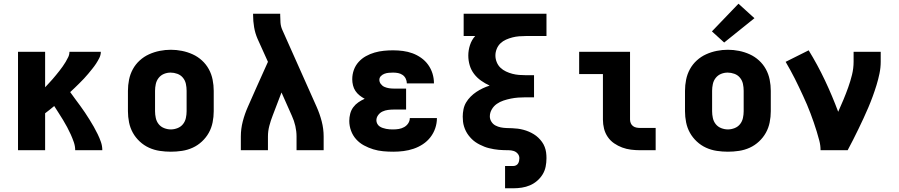

<svg xmlns="http://www.w3.org/2000/svg" viewBox="-20 -809 4840 1034"><path d="M77 0V-530H223V-339Q233 -350 243 -360.5Q253 -371 262.5 -382Q272 -393 281.5 -404.5Q291 -416 300 -427.5Q309 -439 317.5 -451Q326 -463 333.5 -475.5Q341 -488 347.5 -501.5Q354 -515 354 -530H523Q523 -513 515 -497Q507 -481 497.5 -466.5Q488 -452 477 -438.5Q466 -425 455 -411.5Q444 -398 432 -385.5Q420 -373 407.5 -360.5Q395 -348 382.5 -336Q370 -324 358 -313Q371 -295 384.5 -276.5Q398 -258 411.5 -240Q425 -222 437.5 -203Q450 -184 462 -165Q474 -146 485 -126.5Q496 -107 506 -86.5Q516 -66 523.5 -44.5Q531 -23 531 0H385Q385 -22 377.5 -43.5Q370 -65 361 -85Q352 -105 341.5 -124.5Q331 -144 319.5 -163Q308 -182 296 -200.5Q284 -219 272 -238Q260 -228 247.5 -218Q235 -208 223 -199V0Z M900 8Q870 8 840 3.5Q810 -1 782.5 -13.5Q755 -26 732.5 -47Q710 -68 695.5 -94Q681 -120 675 -150Q669 -180 669 -210V-320Q669 -350 675 -380Q681 -410 695.5 -436.5Q710 -463 732.5 -483.5Q755 -504 782.5 -516.5Q810 -529 840 -535Q870 -541 900 -541Q930 -541 960 -535Q990 -529 1017.5 -516.5Q1045 -504 1067.5 -483.5Q1090 -463 1104.5 -436.5Q1119 -410 1125 -380Q1131 -350 1131 -320V-210Q1131 -180 1125 -150Q1119 -120 1104.5 -94Q1090 -68 1067.5 -47Q1045 -26 1017.5 -13.5Q990 -1 960 3.5Q930 8 900 8ZM900 -112Q918 -112 936 -119Q954 -126 965.5 -140.5Q977 -155 981 -173.5Q985 -192 985 -210V-320Q985 -339 981 -357.5Q977 -376 965 -390.5Q953 -405 935 -411.5Q917 -418 899 -418Q880 -418 863 -411Q846 -404 834.5 -389.5Q823 -375 819 -356.5Q815 -338 815 -320V-210Q815 -192 819 -173.5Q823 -155 834.5 -140.5Q846 -126 864 -119Q882 -112 900 -112Z M1277 0V-74Q1277 -115 1287.5 -155.5Q1298 -196 1315 -234L1361 -338L1423 -476L1367 -600Q1354 -630 1348.5 -662.5Q1343 -695 1343 -728V-735H1489V-728Q1489 -708 1490.5 -687.5Q1492 -667 1500 -649L1685 -234Q1702 -196 1712.5 -155.5Q1723 -115 1723 -74V0H1577V-74Q1577 -102 1570.5 -130.5Q1564 -159 1552 -185L1496 -311L1449 -188Q1438 -160 1430.5 -131.5Q1423 -103 1423 -74V0Z M2098 8Q2071 8 2043.5 5.5Q2016 3 1990 -5Q1964 -13 1940 -26Q1916 -39 1898 -59Q1880 -79 1870.5 -105Q1861 -131 1861 -158Q1861 -177 1866 -196.5Q1871 -216 1882.5 -231.5Q1894 -247 1910 -258Q1926 -269 1944 -277Q1929 -285 1916 -295.5Q1903 -306 1894 -319.5Q1885 -333 1881 -349.5Q1877 -366 1877 -382Q1877 -408 1885.5 -432Q1894 -456 1911 -475Q1928 -494 1950.5 -506.5Q1973 -519 1997.5 -526Q2022 -533 2047 -535.5Q2072 -538 2097 -538Q2124 -538 2150.5 -534.5Q2177 -531 2201.5 -522Q2226 -513 2248 -497.5Q2270 -482 2285.5 -460.5Q2301 -439 2309 -413.5Q2317 -388 2317 -361Q2317 -361 2317 -360.5Q2317 -360 2317 -360H2171Q2171 -360 2171 -360Q2171 -360 2171 -360Q2171 -373 2165 -385.5Q2159 -398 2148 -405.5Q2137 -413 2124 -415.5Q2111 -418 2097 -418Q2086 -418 2074 -417Q2062 -416 2051 -412Q2040 -408 2031.5 -399.5Q2023 -391 2023 -379Q2023 -367 2031 -356.5Q2039 -346 2050.5 -341Q2062 -336 2074.5 -334Q2087 -332 2100 -332H2167V-219H2100Q2085 -219 2069.5 -217Q2054 -215 2040 -208.5Q2026 -202 2016.5 -189Q2007 -176 2007 -161Q2007 -152 2011.5 -143Q2016 -134 2024 -128.5Q2032 -123 2041 -120Q2050 -117 2059.5 -115Q2069 -113 2078.5 -112.5Q2088 -112 2098 -112Q2113 -112 2128 -114.5Q2143 -117 2156.5 -124.5Q2170 -132 2178.5 -145Q2187 -158 2187 -173H2333Q2333 -145 2324 -118.5Q2315 -92 2298 -70Q2281 -48 2257.5 -32.5Q2234 -17 2207.5 -8Q2181 1 2153.5 4.5Q2126 8 2098 8Z M2700 205V85H2744Q2752 85 2759 81.5Q2766 78 2770 71.5Q2774 65 2775.5 57.5Q2777 50 2777 43Q2777 29 2768 18.5Q2759 8 2746 4Q2733 0 2719.5 0Q2706 0 2693 -0.5Q2680 -1 2666.5 -2Q2653 -3 2640 -5.5Q2627 -8 2614 -11Q2601 -14 2588.5 -19Q2576 -24 2564 -30Q2552 -36 2541 -43.5Q2530 -51 2520.5 -60.5Q2511 -70 2503 -80.5Q2495 -91 2489 -103Q2483 -115 2479 -128Q2475 -141 2473.5 -154Q2472 -167 2472 -181Q2472 -200 2476 -220Q2480 -240 2490 -257Q2500 -274 2514.5 -288.5Q2529 -303 2545.5 -314Q2562 -325 2580 -333.5Q2598 -342 2617 -348Q2593 -359 2571 -374.5Q2549 -390 2533 -411Q2517 -432 2509.5 -457.5Q2502 -483 2502 -510Q2502 -538 2511 -566Q2520 -594 2539 -615H2477V-735H2923V-615H2812Q2793 -615 2775 -613.5Q2757 -612 2739.5 -607.5Q2722 -603 2705 -595.5Q2688 -588 2675 -575.5Q2662 -563 2655 -545.5Q2648 -528 2648 -510Q2648 -492 2655 -474.5Q2662 -457 2675 -444.5Q2688 -432 2705 -424Q2722 -416 2739.5 -411.5Q2757 -407 2775 -405.5Q2793 -404 2812 -404H2856V-285H2812Q2791 -285 2771 -283.5Q2751 -282 2731 -278Q2711 -274 2691.5 -267.5Q2672 -261 2655.5 -249.5Q2639 -238 2628.5 -220Q2618 -202 2618 -182Q2618 -167 2626.5 -153.5Q2635 -140 2648.5 -133Q2662 -126 2677 -123Q2692 -120 2707.5 -119.5Q2723 -119 2738.5 -118.5Q2754 -118 2769 -116Q2784 -114 2799 -110Q2814 -106 2828 -100Q2842 -94 2855 -86Q2868 -78 2879 -67.5Q2890 -57 2899 -44.5Q2908 -32 2913.5 -17.5Q2919 -3 2921 12Q2923 27 2923 43Q2923 66 2918.5 88.5Q2914 111 2902 130.5Q2890 150 2872.5 165Q2855 180 2834 189Q2813 198 2790 201.5Q2767 205 2744 205Z M3427 0Q3403 0 3378.5 -3Q3354 -6 3331 -14.5Q3308 -23 3287.5 -37Q3267 -51 3253 -71.5Q3239 -92 3233 -116Q3227 -140 3227 -165V-410H3099V-530H3373V-165Q3373 -155 3377 -145.5Q3381 -136 3389 -130Q3397 -124 3407 -122Q3417 -120 3427 -120H3511V0Z M3900 8Q3870 8 3840 3.5Q3810 -1 3782.5 -13.5Q3755 -26 3732.5 -47Q3710 -68 3695.5 -94Q3681 -120 3675 -150Q3669 -180 3669 -210V-320Q3669 -350 3675 -380Q3681 -410 3695.5 -436.5Q3710 -463 3732.5 -483.5Q3755 -504 3782.5 -516.5Q3810 -529 3840 -535Q3870 -541 3900 -541Q3930 -541 3960 -535Q3990 -529 4017.5 -516.5Q4045 -504 4067.5 -483.5Q4090 -463 4104.5 -436.5Q4119 -410 4125 -380Q4131 -350 4131 -320V-210Q4131 -180 4125 -150Q4119 -120 4104.5 -94Q4090 -68 4067.5 -47Q4045 -26 4017.5 -13.5Q3990 -1 3960 3.5Q3930 8 3900 8ZM3900 -112Q3918 -112 3936 -119Q3954 -126 3965.5 -140.5Q3977 -155 3981 -173.5Q3985 -192 3985 -210V-320Q3985 -339 3981 -357.5Q3977 -376 3965 -390.5Q3953 -405 3935 -411.5Q3917 -418 3899 -418Q3880 -418 3863 -411Q3846 -404 3834.5 -389.5Q3823 -375 3819 -356.5Q3815 -338 3815 -320V-210Q3815 -192 3819 -173.5Q3823 -155 3834.5 -140.5Q3846 -126 3864 -119Q3882 -112 3900 -112ZM3880 -580 3814 -640 3957 -789 4043 -711Z M4399 0Q4399 -26 4392.5 -51Q4386 -76 4378.5 -100.5Q4371 -125 4362.5 -149.5Q4354 -174 4345 -198Q4336 -222 4326 -245.5Q4316 -269 4305 -292.5Q4294 -316 4283 -339.5Q4272 -363 4260.5 -385.5Q4249 -408 4236.5 -431Q4224 -454 4211 -476L4335 -538Q4383 -460 4422.5 -376.5Q4462 -293 4494 -207Q4509 -240 4522.5 -272.5Q4536 -305 4548 -338.5Q4560 -372 4568.5 -406.5Q4577 -441 4577 -477V-530H4723V-477Q4723 -445 4716.5 -413.5Q4710 -382 4700.5 -351Q4691 -320 4680 -290Q4669 -260 4656.5 -230.5Q4644 -201 4630.5 -172Q4617 -143 4603 -114Q4589 -85 4574.5 -56.5Q4560 -28 4545 0Z"/></svg>

Font: Iosevka Curly Heavy Extended
Style: Regular
Weight: 900
Width: 7
Monospace: yes
Designer: Belleve Invis
Foundry: Belleve Invis
Version: Version 11.1.0; ttfautohint (v1.8.3)